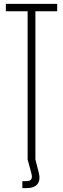

<svg xmlns="http://www.w3.org/2000/svg" viewBox="-20 -820 324 987"><path d="M122 0V-762H10V-800H274V-762H162V0ZM95 147V111H115Q135.5 111 141.2 100.5Q147 90 140 66L122 0H162L179 66Q189 105 172.8 126Q156.5 147 116 147Z"/></svg>

Font: Big Shoulders Text Thin Thin
Style: Regular
Weight: 250
Version: Version 2.002